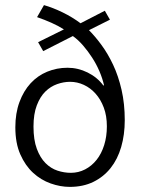

<svg xmlns="http://www.w3.org/2000/svg" viewBox="-20 -722 554 751"><path d="M244 -457Q285 -457 322.5 -438.5Q360 -420 384 -388H387Q381 -415 369 -443Q357 -471 340.5 -496.5Q324 -522 305 -544Q286 -566 265 -581L149 -522L129 -557L230 -607Q208 -621 181 -633Q154 -645 125 -655L152 -702Q187 -692 225 -673.5Q263 -655 295 -631L390 -680L410 -645L328 -604Q352 -580 377 -546Q402 -512 422.5 -468.5Q443 -425 455.5 -370.5Q468 -316 468 -252Q468 -195 454 -147Q440 -99 412.5 -64.5Q385 -30 345 -10.5Q305 9 253 9Q216 9 178 -4.5Q140 -18 109.5 -46Q79 -74 59.5 -118Q40 -162 40 -224Q40 -279 56 -322.5Q72 -366 99.5 -396Q127 -426 164.5 -441.5Q202 -457 244 -457ZM254 -402Q229 -402 203.5 -393Q178 -384 157.5 -364Q137 -344 124 -310Q111 -276 111 -227Q111 -175 124 -140Q137 -105 158 -84Q179 -63 205 -54.5Q231 -46 257 -46Q287 -46 313 -59.5Q339 -73 358 -97Q377 -121 387.5 -154.5Q398 -188 398 -228Q398 -269 386 -301Q374 -333 354 -355.5Q334 -378 308 -390Q282 -402 254 -402Z"/></svg>

Font: Mukta Mahee Light
Style: Regular
Weight: 300
Designer: Shuchita Grover, Noopur Datye, Girish Dalvi, Yashodeep Gholap
Foundry: Ek Type
Version: Version 2.538;PS 1.000;hotconv 16.6.51;makeotf.lib2.5.65220;